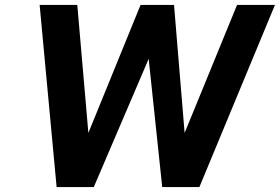

<svg xmlns="http://www.w3.org/2000/svg" viewBox="-20 -760 1137 780"><path d="M210 0 141 -740H294L339 -220L551 -740H687L730 -220L943 -740H1097L790 0H639L584 -521L361 0Z"/></svg>

Font: Exo Thin
Style: Bold Italic
Weight: 700
Italic angle: -9°
Version: Version 2.000